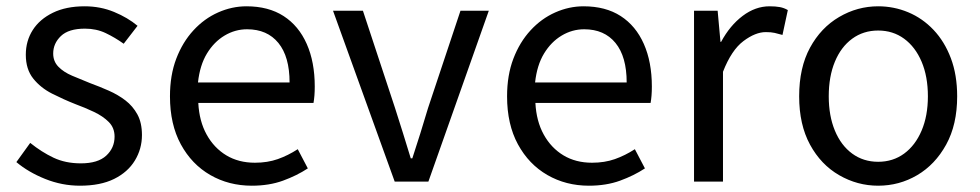

<svg xmlns="http://www.w3.org/2000/svg" viewBox="-20 -577 3113 610"><path d="M234 13Q177 13 123.5 -8.5Q70 -30 32 -62L76 -123Q112 -94 150 -76Q188 -58 237 -58Q291 -58 317.5 -82.5Q344 -107 344 -143Q344 -171 325.5 -189.5Q307 -208 278.5 -221.5Q250 -235 220 -246Q182 -261 145.5 -279.5Q109 -298 85.5 -327.5Q62 -357 62 -403Q62 -447 84 -481.5Q106 -516 148 -536.5Q190 -557 249 -557Q299 -557 342.5 -539Q386 -521 417 -495L373 -438Q345 -458 315.5 -472Q286 -486 250 -486Q198 -486 173.5 -462.5Q149 -439 149 -407Q149 -382 165.5 -365Q182 -348 209 -336.5Q236 -325 266 -313Q296 -302 325.5 -289Q355 -276 378.5 -258Q402 -240 416.5 -213.5Q431 -187 431 -148Q431 -104 408.5 -67Q386 -30 342.5 -8.5Q299 13 234 13Z M780 13Q707 13 648 -21Q589 -55 554.5 -118.5Q520 -182 520 -271Q520 -338 540 -390.5Q560 -443 594.5 -480.5Q629 -518 673 -537.5Q717 -557 763 -557Q833 -557 881 -526Q929 -495 954.5 -437.5Q980 -380 980 -302Q980 -287 979 -274Q978 -261 976 -250H610Q613 -192 636.5 -149.5Q660 -107 699 -83.5Q738 -60 790 -60Q830 -60 862.5 -71.5Q895 -83 926 -103L958 -42Q923 -19 879 -3Q835 13 780 13ZM609 -315H900Q900 -397 864.5 -440.5Q829 -484 765 -484Q727 -484 693.5 -464Q660 -444 637.5 -407Q615 -370 609 -315Z M1234 0 1038 -543H1133L1235 -234Q1248 -194 1260.5 -153.5Q1273 -113 1285 -74H1290Q1303 -113 1315.5 -153.5Q1328 -194 1340 -234L1443 -543H1533L1341 0Z M1851 13Q1778 13 1719 -21Q1660 -55 1625.5 -118.5Q1591 -182 1591 -271Q1591 -338 1611 -390.5Q1631 -443 1665.5 -480.5Q1700 -518 1744 -537.5Q1788 -557 1834 -557Q1904 -557 1952 -526Q2000 -495 2025.5 -437.5Q2051 -380 2051 -302Q2051 -287 2050 -274Q2049 -261 2047 -250H1681Q1684 -192 1707.5 -149.5Q1731 -107 1770 -83.5Q1809 -60 1861 -60Q1901 -60 1933.5 -71.5Q1966 -83 1997 -103L2029 -42Q1994 -19 1950 -3Q1906 13 1851 13ZM1680 -315H1971Q1971 -397 1935.5 -440.5Q1900 -484 1836 -484Q1798 -484 1764.5 -464Q1731 -444 1708.5 -407Q1686 -370 1680 -315Z M2185 0V-543H2260L2269 -444H2271Q2299 -496 2339.5 -526.5Q2380 -557 2425 -557Q2444 -557 2457.5 -554.5Q2471 -552 2483 -545L2466 -466Q2452 -470 2441 -472.5Q2430 -475 2413 -475Q2380 -475 2342 -446.5Q2304 -418 2277 -349V0Z M2770 13Q2704 13 2646 -20.5Q2588 -54 2553.5 -117.5Q2519 -181 2519 -271Q2519 -362 2553.5 -425.5Q2588 -489 2646 -523Q2704 -557 2770 -557Q2820 -557 2865.5 -538Q2911 -519 2946 -482Q2981 -445 3001 -392Q3021 -339 3021 -271Q3021 -181 2986 -117.5Q2951 -54 2894 -20.5Q2837 13 2770 13ZM2770 -63Q2817 -63 2852.5 -89Q2888 -115 2908 -162Q2928 -209 2928 -271Q2928 -334 2908 -381Q2888 -428 2852.5 -454Q2817 -480 2770 -480Q2723 -480 2687.5 -454Q2652 -428 2632.5 -381Q2613 -334 2613 -271Q2613 -209 2632.5 -162Q2652 -115 2687.5 -89Q2723 -63 2770 -63Z"/></svg>

Font: Noto Sans TC Thin
Style: Regular
Weight: 400
Version: Version 2.004-H2;hotconv 1.0.118;makeotfexe 2.5.65603